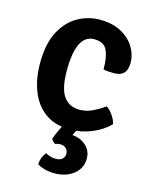

<svg xmlns="http://www.w3.org/2000/svg" viewBox="-112 -583 695 882"><g transform="rotate(15 236.0 -142.0)"><path d="M327.5 -293Q328.5 -345.5 314 -380.8Q299.5 -416 251 -416Q166 -416 166 -245.5Q166 -159.5 192.5 -122.5Q219 -85.5 268.5 -85.5Q301 -85.5 330.8 -100Q360.5 -114.5 385.5 -132.5Q401.5 -123.5 416.2 -102Q431 -80.5 435 -61Q401.5 -27 352.5 -6.8Q303.5 13.5 249.5 13.5Q177.5 13.5 130.8 -20.8Q84 -55 61.2 -113.8Q38.5 -172.5 38.5 -245.5Q38.5 -340 70 -398Q101.5 -456 150.8 -482.8Q200 -509.5 253.5 -509.5Q312.5 -509.5 354.2 -487.2Q396 -465 418 -429Q440 -393 440 -353Q440 -288.5 378 -288.5Q363 -288.5 351.2 -289.5Q339.5 -290.5 327.5 -293ZM182.5 75.5Q188 59 199.5 34.2Q211 9.5 220 -6H290.5Q285 1 278.2 13.8Q271.5 26.5 268 35Q307 38.5 333.2 62.2Q359.5 86 359.5 123Q359.5 169 323.5 197.8Q287.5 226.5 232 226.5Q208 226.5 185.5 220.2Q163 214 150.5 205Q152 171 173 147Q182 153 195 156.8Q208 160.5 221.5 160.5Q242.5 160.5 252.8 150.5Q263 140.5 263 126Q263 111 253 100.8Q243 90.5 224.5 90.5Q214 90.5 202 95Q188 89 182.5 75.5Z"/></g></svg>

Font: Signika Negative SemiBold
Style: Regular
Weight: 600
Designer: Anna Giedryś
Foundry: Anna Giedryś
Version: Version 2.000; ttfautohint (v1.8.3) -l 8 -r 50 -G 200 -x 9 -